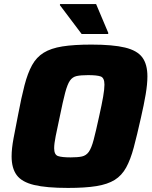

<svg xmlns="http://www.w3.org/2000/svg" viewBox="-20 -915 747 943"><path d="M314 8Q208 8 147.5 -6.5Q87 -21 62 -55Q37 -89 37 -147Q37 -185 46.5 -235.5Q56 -286 69 -352Q85 -437 100.5 -496.5Q116 -556 137.5 -595Q159 -634 194.5 -656Q230 -678 286.5 -687Q343 -696 429 -696Q534 -696 594 -681.5Q654 -667 679 -633Q704 -599 704 -540Q704 -502 695.5 -451.5Q687 -401 672 -336Q653 -251 637 -191Q621 -131 599.5 -92Q578 -53 543.5 -31.5Q509 -10 454 -1Q399 8 314 8ZM327 -142Q362 -142 382.5 -146.5Q403 -151 416 -169Q429 -187 440 -228.5Q451 -270 467 -344Q480 -402 486.5 -439.5Q493 -477 493 -499Q493 -533 474.5 -539.5Q456 -546 413 -546Q377 -546 356.5 -541.5Q336 -537 323.5 -519Q311 -501 300 -459.5Q289 -418 274 -344Q261 -284 253.5 -246.5Q246 -209 246 -187Q246 -155 265 -148.5Q284 -142 327 -142ZM381 -748 274 -890 275 -895H452L512 -753L511 -748Z"/></svg>

Font: Saira ExtraBold
Style: Italic
Weight: 800
Italic angle: -12°
Designer: Hector Gatti with collaboration of the Omnibus-Type team
Foundry: Omnibus-Type
Version: Version 1.100; ttfautohint (v1.8.3)